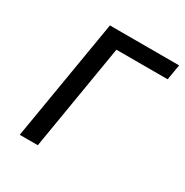

<svg xmlns="http://www.w3.org/2000/svg" viewBox="-162 -829 923 959"><g transform="rotate(30 300.0 -349.0)"><path d="M82 0H186.1L287.6 -609.4H583.1L598 -698.2H198.9Z"/></g></svg>

Font: Margiela Mono Italic Medium It
Style: Regular
Weight: 500
Designer: Mike Abbink, Paul van der Laan, Pieter van Rosmalen
Foundry: Bold Monday
Version: Version 2.003 2021